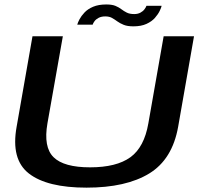

<svg xmlns="http://www.w3.org/2000/svg" viewBox="-20 -837 914 860"><path d="M367.5 3.5Q544.5 3.5 648.2 -59.8Q752 -123 778 -269.5L849 -674.5H713L644.5 -284.5Q626 -177.5 563.8 -132.5Q501.5 -87.5 383.5 -87.5Q266 -87.5 220 -132.8Q174 -178 192.5 -284.5L261.5 -674.5H125.5L54.5 -269.5Q28 -123 109.5 -59.8Q191 3.5 367.5 3.5ZM577.5 -719Q612.5 -719 636.2 -730Q660 -741 674 -757Q688 -773 695.2 -788Q702.5 -803 704 -811H636Q634 -804.5 627.2 -795.5Q620.5 -786.5 608.8 -780.2Q597 -774 581.5 -774Q561 -774 548 -780.5Q535 -787 523.5 -795.8Q512 -804.5 496.8 -810.8Q481.5 -817 456 -817Q421.5 -817 397.2 -806.8Q373 -796.5 358.5 -781Q344 -765.5 336.2 -750.8Q328.5 -736 326 -726.5H395Q397 -733.5 403.5 -742.2Q410 -751 422 -757.2Q434 -763.5 451.5 -763.5Q469.5 -763.5 481.5 -756.8Q493.5 -750 505.5 -741.2Q517.5 -732.5 534 -725.8Q550.5 -719 577.5 -719Z"/></svg>

Font: Anybody Expanded Medium
Style: Italic
Weight: 500
Width: 7
Italic angle: -10°
Version: Version 1.113;gftools[0.9.25]